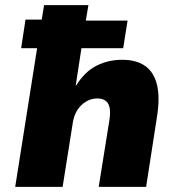

<svg xmlns="http://www.w3.org/2000/svg" viewBox="-20 -725 696 745"><path d="M39 0 124 -538H62L79 -649H142L151 -705H323L313 -645H475L458 -538H296L274 -394H276Q309 -447 354.5 -470Q400 -493 454 -493Q510 -493 544 -468.5Q578 -444 589.5 -394.5Q601 -345 589 -271L547 0H363L405 -262Q409 -291 405 -308.5Q401 -326 389 -334.5Q377 -343 357 -343Q335 -343 315 -331.5Q295 -320 281.5 -300Q268 -280 263 -252L223 0Z"/></svg>

Font: Nunito Sans 7pt SemiCondensed Black
Style: Italic
Weight: 900
Width: 4
Italic angle: -9°
Designer: Vernon Adams
Foundry: Vernon Adams
Version: Version 3.101;gftools[0.9.27]